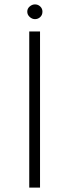

<svg xmlns="http://www.w3.org/2000/svg" viewBox="-20 -853 315 873"><path d="M113 -710H162V0H113ZM104 -800Q104 -814 115 -823.5Q126 -833 139 -833Q153 -833 163 -823.5Q173 -814 173 -800Q173 -785 163 -775.5Q153 -766 139 -766Q126 -766 115 -776Q104 -786 104 -800Z"/></svg>

Font: Synthetic Light
Style: Regular
Weight: 300
Designer: Santiago Orozco
Foundry: Typemade
Version: Version 2.000; ttfautohint (v1.8.4.7-5d5b)